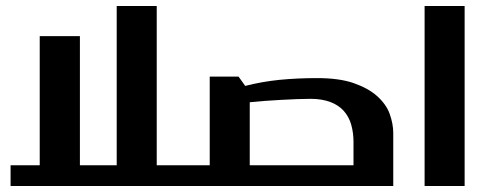

<svg xmlns="http://www.w3.org/2000/svg" viewBox="-20 -617 1621 637"><path d="M500 -68.8H558.1Q576.2 -68.8 576.2 -49.8V-18.1Q576.2 0 558.1 0H15.1V-68.8H111.8V-497.1H245.1V-68.8H367.2V-597.2H500Z M675.8 -68.8V-362.8H771.5L793.5 -332Q849.1 -346.2 907.2 -352.1Q966.8 -357.9 1031.7 -357.9Q1105.5 -357.9 1153.3 -341.3Q1202.1 -324.2 1231 -298.3Q1261.2 -271 1272.5 -240.2Q1284.7 -206.5 1284.7 -175.8V0H554.7Q536.6 0 536.6 -18.1V-49.8Q536.6 -68.8 554.7 -68.8ZM1152.8 -68.8V-147Q1152.8 -176.8 1145 -204.1Q1137.7 -229.5 1120.6 -249Q1103.5 -268.1 1076.7 -278.3Q1048.3 -289.1 1010.7 -289.1Q998.5 -289.1 964.4 -288.1Q948.2 -287.6 911.6 -285.6Q875.5 -283.7 857.9 -282.2Q829.6 -279.8 808.6 -277.8V-68.8Z M1388.7 0V-597.2H1521.5V0Z"/></svg>

Font: SimahzazaarabicW05-SemiBold
Style: Regular
Weight: 600
Designer: Ahmed zaza
Foundry: Ahmed zaza
Version: Version 1.001